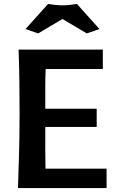

<svg xmlns="http://www.w3.org/2000/svg" viewBox="-20 -951 591 971"><path d="M469 -309H209Q209 -246 209 -194.5Q209 -143 210 -98H519V0H71Q72 -48 73.5 -84.5Q75 -121 76 -160.5Q77 -200 78 -251Q79 -302 79 -379Q79 -456 78 -537.5Q77 -619 74 -700H500V-602H211Q209 -563 209 -513.5Q209 -464 209 -401H469ZM223 -931Q234 -929 256 -926.5Q278 -924 296 -924Q314 -924 336 -926.5Q358 -929 369 -931L483 -804L419 -782L296 -855L173 -782L109 -804Z"/></svg>

Font: CantoraOne
Style: Regular
Weight: 400
Designer: Pablo Impallari, Rodrigo Fuenzalida
Foundry: Pablo Impallari
Version: Version 1.001; ttfautohint (v0.8) -G 200 -r 50